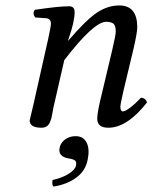

<svg xmlns="http://www.w3.org/2000/svg" viewBox="-20 -459 560 705"><path d="M433 -124Q422 -76 422 -67Q422 -50 432 -50Q440 -50 459 -64.5Q478 -79 497 -100Q514 -100 520 -83Q447 10 378 10Q337 10 337 -23Q337 -47 354 -115L392 -275Q405 -330 405 -343Q405 -365 396.5 -372Q388 -379 370 -379Q324 -379 216 -238L178 -72Q176 -65 173.5 -49.5Q171 -34 169 -26Q167 -18 162.5 -8.5Q158 1 150.5 5.5Q143 10 132 10Q89 10 89 -17Q89 -19 102 -72L158 -321Q167 -363 167 -372Q167 -391 149 -392L109 -395Q98 -411 108 -423Q195 -436 234 -436Q254 -436 254 -415Q254 -380 233 -320L230 -311L231 -310Q297 -387 336.5 -413Q376 -439 418 -439Q484 -439 484 -359Q484 -340 471 -283ZM258 41Q286 41 298 64.5Q310 88 302 127Q294 169 259 194Q224 219 176 226Q170 218 173 202Q209 194 232.5 179Q256 164 259 149Q262 135 255 130Q248 125 233 123Q192 116 199 84Q201 72 209.5 62Q218 52 230.5 46.5Q243 41 258 41Z"/></svg>

Font: Linux Libertine O
Style: Italic
Weight: 400
Italic angle: -12°
Designer: Philipp H. Poll
Foundry: Philipp H. Poll
Version: Version 5.1.6